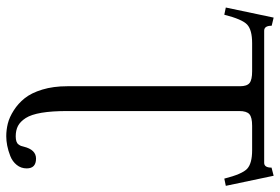

<svg xmlns="http://www.w3.org/2000/svg" viewBox="-162 -546 908 623"><g transform="rotate(90 291.5 -235.0)"><path d="M340.8 0Q340.8 49.8 346.4 83.5Q352.1 117.2 363.5 135Q375 152.8 389.2 160.2Q403.3 167.5 422.9 167.5Q432.6 167.5 439.2 165.3Q445.8 163.1 449.2 158.4Q452.6 153.8 453.9 150.4Q455.1 147 456.5 141.1Q466.3 101.6 495.1 101.6Q526.9 101.6 526.9 131.8Q526.9 150.4 515.6 164.3Q504.4 178.2 486.8 185.1Q469.2 191.9 453.1 195.1Q437 198.2 422.4 198.2Q401.9 198.2 381.3 193.1Q360.8 188 338.6 173.8Q316.4 159.7 299.3 138.4Q282.2 117.2 271.2 81.3Q260.3 45.4 260.3 0V-560.1Q260.3 -583 249.8 -591.3Q239.3 -599.6 211.9 -599.6H120.6Q77.6 -599.6 60.3 -583.5Q43 -567.4 28.3 -509.3L4.9 -514.2L37.6 -669.4L64 -663.1Q64 -638.7 80.1 -638.7H508.8Q524.4 -638.7 524.4 -662.6L550.8 -669.4L583.5 -514.2L560.1 -509.3Q545.4 -567.4 528.1 -583.5Q510.7 -599.6 467.8 -599.6H388.7Q361.3 -599.6 351.1 -590.8Q340.8 -582 340.8 -557.6Z"/></g></svg>

Font: Libertinage
Style: f
Weight: 400
Designer: OSP
Foundry: OSP
Version: Version 1.0; 2008; OFL relea